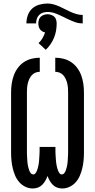

<svg xmlns="http://www.w3.org/2000/svg" viewBox="-20 -1063 540 1091"><path d="M166 8Q144 8 123.5 -2Q103 -12 88.5 -29Q74 -46 65.5 -66.5Q57 -87 52 -108.5Q47 -130 45 -152Q43 -174 43 -196V-539Q43 -563 46.5 -587Q50 -611 58 -633.5Q66 -656 80.5 -676Q95 -696 115 -709.5Q135 -723 158.5 -729Q182 -735 206 -735V-655Q193 -655 181 -650Q169 -645 160.5 -635.5Q152 -626 146.5 -614Q141 -602 138 -589.5Q135 -577 134 -564Q133 -551 133 -539V-196Q133 -188 133.5 -179.5Q134 -171 134.5 -162.5Q135 -154 135.5 -145Q136 -136 137.5 -128Q139 -120 141 -111.5Q143 -103 146 -95Q149 -87 154.5 -79.5Q160 -72 169 -72Q177 -72 182 -79Q187 -86 190 -93.5Q193 -101 195 -108.5Q197 -116 198.5 -124Q200 -132 201 -140Q202 -148 202.5 -156Q203 -164 203.5 -172Q204 -180 204.5 -188Q205 -196 205 -204Q205 -212 205 -221V-228H295V-221Q295 -212 295 -204Q295 -196 295.5 -188Q296 -180 296.5 -172Q297 -164 297.5 -156Q298 -148 299 -140Q300 -132 301.5 -124Q303 -116 305 -108.5Q307 -101 310 -93.5Q313 -86 318 -79Q323 -72 331 -72Q340 -72 345.5 -79.5Q351 -87 354 -95Q357 -103 359 -111.5Q361 -120 362.5 -128Q364 -136 364.5 -145Q365 -154 365.5 -162.5Q366 -171 366.5 -179.5Q367 -188 367 -196V-539Q367 -551 366 -564Q365 -577 362 -589.5Q359 -602 353.5 -614Q348 -626 339.5 -635.5Q331 -645 319 -650Q307 -655 294 -655V-735Q318 -735 341.5 -729Q365 -723 385 -709.5Q405 -696 419.5 -676Q434 -656 442 -633.5Q450 -611 453.5 -587Q457 -563 457 -539V-196Q457 -174 455 -152Q453 -130 448 -108.5Q443 -87 434.5 -66.5Q426 -46 411.5 -29Q397 -12 376.5 -2Q356 8 334 8Q319 8 305 3Q291 -2 280.5 -12.5Q270 -23 262.5 -36Q255 -49 250 -63Q245 -49 237.5 -36Q230 -23 219.5 -12.5Q209 -2 195 3Q181 8 166 8ZM130 -930Q130 -953 138 -976Q146 -999 163 -1014.5Q180 -1030 203.5 -1036.5Q227 -1043 250 -1043Q268 -1043 285 -1038Q302 -1033 318 -1026Q334 -1019 350 -1010.5Q366 -1002 382 -995Q398 -988 415 -983Q432 -978 450 -978V-930Q425 -930 401.5 -939Q378 -948 356 -959L344 -965Q322 -976 298.5 -985.5Q275 -995 250 -995Q237 -995 224 -991Q211 -987 202 -977.5Q193 -968 189 -955.5Q185 -943 185 -930ZM240 -780 199 -818Q212 -830 221.5 -846Q231 -862 236 -879Q228 -880 220 -885Q212 -890 207 -897Q202 -904 200 -912.5Q198 -921 198 -930Q198 -940 201 -950.5Q204 -961 211.5 -968Q219 -975 229.5 -978.5Q240 -982 250 -982Q260 -982 270.5 -978.5Q281 -975 288.5 -968Q296 -961 299 -950.5Q302 -940 302 -930Q302 -909 298.5 -888.5Q295 -868 287 -848.5Q279 -829 267 -811.5Q255 -794 240 -780Z"/></svg>

Font: Iosevka SS10 Medium
Style: Regular
Weight: 500
Monospace: yes
Designer: Belleve Invis
Foundry: Belleve Invis
Version: Version 28.0.6; ttfautohint (v1.8.4)